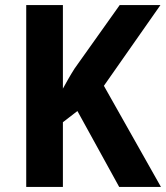

<svg xmlns="http://www.w3.org/2000/svg" viewBox="-20 -734 652 754"><path d="M612 0H448L284 -298L227 -254V0H83V-714H227V-386Q237 -404 248 -423.5Q259 -443 273 -465L450 -714H610L388 -397Z"/></svg>

Font: Noto Sans Gujarati UI SemiCondensed
Style: Bold
Weight: 700
Width: 4
Designer: Jelle Bosma - Monotype Design Team, Universal Thirst
Foundry: Monotype Imaging Inc.
Version: Version 2.106; ttfautohint (v1.8.4.7-5d5b)